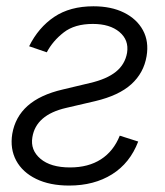

<svg xmlns="http://www.w3.org/2000/svg" viewBox="-20 -573 521 605"><path d="M71.8 -427.2Q101.1 -486.3 150.9 -519.8Q200.7 -553.2 274.4 -553.2Q330.6 -553.2 370.8 -533.2Q411.1 -513.2 430.4 -477.8Q449.7 -442.4 441.9 -396Q433.1 -343.3 393.8 -307.6Q354.5 -272 280.3 -254.4L188 -232.9Q93.3 -210.9 82 -140.6Q75.2 -100.1 107.4 -72.8Q139.6 -45.4 200.7 -45.4Q258.3 -45.4 298.1 -71Q337.9 -96.7 357.4 -145.5L415.5 -127Q389.6 -59.1 333 -23.7Q276.4 11.7 197.8 11.7Q136.7 11.7 93.8 -9.3Q50.8 -30.3 31 -67.1Q11.2 -104 18.6 -150.9Q27.8 -204.6 67.1 -239.5Q106.4 -274.4 177.7 -291L263.7 -311.5Q316.4 -323.7 345.2 -346.9Q374 -370.1 380.4 -406.7Q386.7 -446.8 356.4 -472.2Q326.2 -497.6 272.5 -497.6Q215.3 -497.6 180.9 -470.9Q146.5 -444.3 127.4 -408.2Z"/></svg>

Font: Inter Tight Light
Style: Italic
Weight: 300
Italic angle: -9.39999°
Designer: Rasmus Andersson
Foundry: rsms
Version: Version 3.004